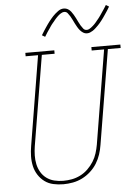

<svg xmlns="http://www.w3.org/2000/svg" viewBox="-63 -1008 752 1063"><g transform="rotate(-5 313.5 -476.5)"><path d="M246 8Q217 8 190 2Q163 -4 142 -19.5Q121 -35 106.5 -57.5Q92 -80 86 -106.5Q80 -133 80.5 -161.5Q81 -190 86 -218L168 -716H99V-735H260V-716H189L106 -215Q102 -190 101.5 -164.5Q101 -139 106 -115.5Q111 -92 123 -71.5Q135 -51 154 -37Q173 -23 197 -17Q221 -11 247 -11Q271 -11 295 -15.5Q319 -20 342 -31.5Q365 -43 384 -61.5Q403 -80 416.5 -101.5Q430 -123 437.5 -147Q445 -171 449 -194L535 -716H466V-735H627V-716H556L469 -191Q465 -165 456.5 -139Q448 -113 433.5 -89.5Q419 -66 397.5 -46.5Q376 -27 351 -14.5Q326 -2 299 3Q272 8 246 8ZM449 -813Q437 -813 427 -819.5Q417 -826 410 -834.5Q403 -843 397.5 -852.5Q392 -862 386.5 -872.5Q381 -883 376 -894Q371 -905 365 -914.5Q359 -924 352 -933Q345 -942 333 -942Q328 -942 325.5 -941Q323 -940 318.5 -938Q314 -936 309 -932.5Q304 -929 298 -923.5Q292 -918 289 -914.5Q286 -911 283 -908Q280 -905 277.5 -901.5Q275 -898 272 -894.5Q269 -891 265.5 -887Q262 -883 259 -879Q256 -875 252.5 -870Q249 -865 246 -860Q243 -855 239 -850Q235 -845 231.5 -839Q228 -833 224 -827Q220 -821 216 -814L199 -824Q206 -836 212.5 -846Q219 -856 225 -865Q231 -874 237 -882.5Q243 -891 248.5 -898Q254 -905 259.5 -911.5Q265 -918 270 -923.5Q275 -929 284 -937Q293 -945 301 -950.5Q309 -956 316.5 -958.5Q324 -961 333 -961Q345 -961 355 -955Q365 -949 372 -940Q379 -931 384.5 -921.5Q390 -912 395.5 -901.5Q401 -891 406 -880Q411 -869 417 -859.5Q423 -850 430 -841Q437 -832 449 -832Q454 -832 456.5 -833Q459 -834 463.5 -836Q468 -838 473 -842Q478 -846 484 -851Q490 -856 493 -859.5Q496 -863 499 -866Q502 -869 504.5 -872.5Q507 -876 510 -879.5Q513 -883 516.5 -887Q520 -891 523 -895.5Q526 -900 529.5 -904.5Q533 -909 536 -914Q539 -919 543 -924.5Q547 -930 550.5 -935.5Q554 -941 558 -947Q562 -953 566 -960L583 -950Q577 -939 570 -928.5Q563 -918 557 -909Q551 -900 545 -891.5Q539 -883 533.5 -876Q528 -869 522.5 -862.5Q517 -856 512 -851Q507 -846 498 -837.5Q489 -829 481 -824Q473 -819 465.5 -816Q458 -813 449 -813Z"/></g></svg>

Font: Iosevka HT Thin Extended
Style: Italic
Weight: 100
Width: 7
Italic angle: -9°
Monospace: yes
Designer: Belleve Invis
Foundry: Belleve Invis
Version: Version 32.3.0; ttfautohint (v1.8.4)